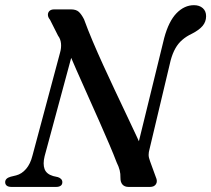

<svg xmlns="http://www.w3.org/2000/svg" viewBox="-20 -737 833 757"><path d="M155.9 -121 276.8 -568.5 237.6 -562.3Q257.8 -514.4 280.9 -462.2Q304 -410.1 327.4 -357.6Q350.9 -305.2 372.4 -256.6Q394 -207.9 411.4 -166.9Q428.9 -125.9 439.8 -97Q448.6 -79.1 451.9 -65.6Q455.3 -52.1 454.9 -35.6Q454.7 -18.6 463 -9.3Q471.4 0 486.9 0H571.3Q588.2 0 595.1 -11.2Q602 -22.4 594.3 -39L571.9 -100.5Q566 -115.9 566 -126.4Q565.9 -136.8 569.9 -150.5L652.8 -498.9Q660.4 -526.8 671.5 -546.3Q682.5 -565.9 698.8 -579.9Q715.1 -594 737.1 -604.3Q765.4 -618.8 778.9 -635Q792.4 -651.2 792.6 -672.7Q792.8 -693.2 779.5 -704.9Q766.2 -716.6 744.8 -716.6Q707 -716.6 676.1 -685Q645.2 -653.3 627.4 -587.2L510.3 -109.4L551.9 -125.2Q537.4 -159.5 518.1 -200.8Q498.7 -242.1 476.8 -288.5Q454.9 -334.8 431.9 -383.4Q408.9 -431.9 386.9 -480.4Q364.8 -528.9 345.4 -574.6Q326 -620.4 311.3 -660.9Q301.1 -680.8 290.6 -690.4Q280 -700 259.6 -700H194.1Q181.1 -700 174.7 -693.5Q168.4 -687 168.9 -677.7Q169.4 -668.4 177.1 -659.3L209 -596Q218.8 -583.2 220.5 -565.7Q222.2 -548.2 216.8 -529.5L108.2 -124.2Q99.9 -90.8 82.8 -71Q65.7 -51.1 43.6 -45.5L21.8 -40.2Q0.4 -34.1 0.4 -18.7Q0.4 -10.1 6.5 -5.1Q12.7 0 25.8 0H201.4Q212.4 0 219.1 -4.6Q225.8 -9.1 225.8 -18.7Q225.8 -25.7 221.1 -30.9Q216.4 -36 208.4 -38.6L189.5 -42.9Q163 -50.7 155.7 -70.6Q148.4 -90.5 155.9 -121Z"/></svg>

Font: Fraunces
Style: Italic
Weight: 900
Italic angle: -16°
Version: Version 1.000;[0bf87f6ff]